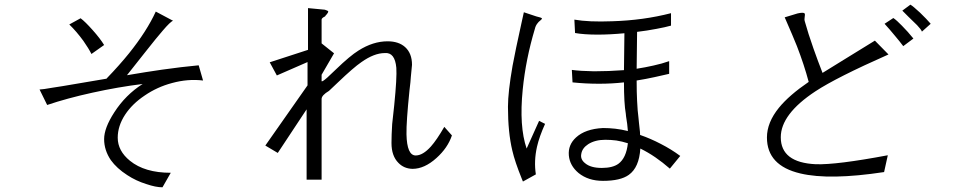

<svg xmlns="http://www.w3.org/2000/svg" viewBox="-20 -797 4040 813"><path d="M147.5 -418 179.7 -352.5Q263.7 -380.9 370.1 -404.3Q480.5 -428.7 584 -441.4Q511.7 -395.5 463.9 -321.3Q420.9 -254.9 420.9 -208Q420.9 -161.1 449.2 -119.1Q474.6 -84 518.6 -55.7Q555.7 -31.2 599.6 -17.6Q639.6 -3.9 668 -3.9L703.1 -65.4Q592.8 -65.4 530.3 -116.2Q478.5 -158.2 478.5 -213.9Q478.5 -263.7 509.8 -311.5Q540 -357.4 592.8 -392.6Q645.5 -428.7 708 -445.3Q775.4 -463.9 839.8 -456.1L821.3 -520.5Q749 -513.7 666 -502Q597.7 -492.2 517.6 -478.5L591.8 -572.3Q646.5 -641.6 668 -666Q702.1 -706.1 712.9 -709L639.6 -748Q601.6 -665 526.4 -571.3Q486.3 -521.5 431.6 -464.8V-463.9L310.5 -443.4Q231.4 -429.7 203.1 -425.8Q159.2 -418 147.5 -418ZM321.3 -719.7 273.4 -693.4Q303.7 -664.1 333 -624Q355.5 -591.8 367.2 -568.4L420.9 -606.4Q404.3 -633.8 372.1 -669.9Q340.8 -705.1 321.3 -719.7Z M1122.1 -533.2 1152.3 -477.5 1282.2 -534.2V-435.5L1103.5 -180.7L1156.2 -149.4L1278.3 -334V-36.1H1341.8V-377.9Q1341.8 -393.6 1373 -412.1Q1385.7 -423.8 1410.2 -447.3Q1477.5 -511.7 1510.7 -534.2Q1564.5 -572.3 1609.4 -572.3Q1652.3 -576.2 1658.2 -509.8Q1661.1 -468.8 1649.4 -352.5Q1643.6 -297.9 1640.6 -271.5Q1637.7 -225.6 1637.7 -191.4Q1637.7 -136.7 1667 -107.4Q1690.4 -83 1726.6 -82Q1777.3 -82 1828.1 -127.9Q1876 -170.9 1893.6 -223.6L1861.3 -259.8Q1829.1 -204.1 1804.7 -176.8Q1770.5 -138.7 1740.2 -138.7Q1703.1 -138.7 1701.2 -228.5Q1700.2 -281.2 1713.9 -414.1Q1718.8 -453.1 1719.7 -471.7Q1722.7 -502 1724.6 -522.5Q1724.6 -571.3 1695.3 -597.7Q1668 -622.1 1621.1 -622.1Q1559.6 -622.1 1498 -583Q1461.9 -560.5 1403.3 -503.9L1366.2 -468.8Q1341.8 -447.3 1341.8 -454.1Q1341.8 -461.9 1341.8 -480.5L1394.5 -571.3L1341.8 -613.3V-713.9Q1341.8 -720.7 1356.4 -727.5Q1358.4 -731.4 1364.3 -737.3Q1370.1 -745.1 1370.1 -748Q1369.1 -752 1355.5 -755.9L1284.2 -762.7V-585.9Z M2412.1 -713.9 2415 -657.2Q2453.1 -650.4 2510.7 -650.4Q2562.5 -650.4 2624 -656.2L2622.1 -500Q2557.6 -495.1 2495.1 -495.1Q2436.5 -496.1 2401.4 -501L2404.3 -448.2Q2459 -442.4 2516.6 -442.4Q2571.3 -442.4 2622.1 -448.2Q2622.1 -406.2 2624 -371.1Q2626 -336.9 2629.9 -315.4L2630.9 -304.7Q2634.8 -282.2 2635.7 -272.5Q2637.7 -254.9 2638.7 -242.2Q2611.3 -249 2585 -252Q2558.6 -254.9 2533.2 -254.9Q2458 -251 2418.9 -214.8Q2384.8 -183.6 2388.7 -138.7Q2392.6 -95.7 2429.7 -64.5Q2470.7 -31.2 2533.2 -31.2Q2607.4 -31.2 2642.6 -56.6Q2686.5 -87.9 2691.4 -168Q2723.6 -152.3 2754.9 -130.9Q2786.1 -109.4 2816.4 -83L2860.4 -136.7Q2822.3 -165 2778.3 -187.5Q2735.4 -210 2690.4 -225.6Q2690.4 -237.3 2688.5 -251Q2687.5 -259.8 2685.5 -278.3L2683.6 -297.9Q2679.7 -326.2 2677.7 -370.1Q2675.8 -405.3 2675.8 -456.1Q2712.9 -461.9 2752.9 -470.7Q2781.2 -476.6 2813.5 -484.4V-538.1Q2783.2 -527.3 2747.1 -519.5Q2712.9 -511.7 2675.8 -505.9L2677.7 -662.1Q2719.7 -667 2759.8 -674.8Q2796.9 -681.6 2821.3 -688.5V-741.2Q2704.1 -710.9 2572.3 -707Q2472.7 -703.1 2412.1 -713.9ZM2251 -727.5 2198.2 -745.1 2188.5 -701.2Q2162.1 -582 2150.4 -518.6Q2130.9 -407.2 2130.9 -344.7Q2130.9 -236.3 2149.4 -159.2Q2160.2 -112.3 2189.5 -40L2194.3 -28.3L2249 -58.6Q2240.2 -115.2 2253.9 -175.8Q2263.7 -218.8 2288.1 -272.5L2262.7 -285.2L2210 -168Q2177.7 -261.7 2193.4 -418Q2206.1 -545.9 2245.1 -675.8Q2248 -688.5 2255.9 -698.2Q2259.8 -704.1 2268.6 -710.9Q2276.4 -716.8 2274.4 -719.7Q2271.5 -722.7 2251 -727.5ZM2543 -205.1Q2566.4 -205.1 2589.8 -202.1Q2614.3 -198.2 2638.7 -190.4Q2631.8 -127.9 2598.6 -103.5Q2574.2 -85.9 2528.3 -85.9Q2481.4 -85.9 2458 -105.5Q2436.5 -122.1 2441.4 -145.5Q2445.3 -169.9 2470.7 -186.5Q2500 -205.1 2543 -205.1Z M3684.6 -625 3742.2 -566.4Q3521.5 -468.8 3432.6 -410.2Q3286.1 -313.5 3286.1 -215.8Q3286.1 -108.4 3434.6 -101.6Q3521.5 -98.6 3739.3 -139.6L3723.6 -68.4Q3492.2 -33.2 3369.1 -62.5Q3227.5 -95.7 3227.5 -214.8Q3227.5 -278.3 3278.3 -340.8Q3321.3 -393.6 3404.3 -450.2Q3384.8 -523.4 3354.5 -601.6Q3336.9 -645.5 3308.6 -710L3302.7 -723.6L3357.4 -740.2Q3379.9 -745.1 3385.7 -741.2Q3389.6 -739.3 3387.7 -728.5Q3386.7 -722.7 3386.7 -718.8Q3385.7 -712.9 3387.7 -707Q3401.4 -657.2 3424.8 -590.8Q3443.4 -538.1 3462.9 -488.3L3562.5 -549.8Q3605.5 -576.2 3626 -588.9Q3660.2 -609.4 3684.6 -625ZM3835 -777.3 3800.8 -752 3827.1 -725.6Q3852.5 -701.2 3863.3 -690.4Q3880.9 -671.9 3883.8 -663.1L3920.9 -696.3Q3904.3 -715.8 3876 -743.2Q3846.7 -770.5 3835 -777.3ZM3762.7 -720.7 3725.6 -696.3Q3747.1 -672.9 3769.5 -645.5Q3791 -620.1 3804.7 -601.6L3847.7 -633.8Q3823.2 -664.1 3798.8 -688.5Q3777.3 -710.9 3762.7 -720.7Z"/></svg>

Font: DotumChe
Style: Regular
Weight: 400
Monospace: yes
Version: Version 2.21